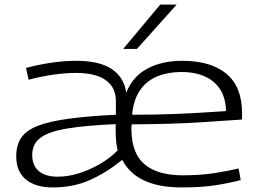

<svg xmlns="http://www.w3.org/2000/svg" viewBox="-20 -810 1127 840"><path d="M211 10Q135 10 93 -25Q51 -60 51 -126Q51 -175 73 -207.5Q95 -240 145.5 -259.5Q196 -279 280 -290.5Q364 -302 487 -308V-368Q487 -427 443 -459Q399 -491 311 -491Q268 -491 214.5 -483.5Q161 -476 105 -461L94 -513Q213 -544 314 -544Q414 -544 468 -508.5Q522 -473 532 -406H533Q561 -476 625 -510Q689 -544 777 -544Q903 -544 971 -487Q1039 -430 1039 -315Q1039 -306 1039 -299Q1039 -292 1038 -287Q991 -284 867 -275.5Q743 -267 556 -266Q555 -258 555 -252.5Q555 -247 555 -240Q557 -136 614.5 -89.5Q672 -43 779 -43Q857 -43 917.5 -52.5Q978 -62 1024 -73L1033 -22Q983 -9 922.5 0.5Q862 10 774 10Q578 10 515 -110H514Q446 -55 373.5 -22.5Q301 10 211 10ZM558 -308Q665 -308 749.5 -311.5Q834 -315 890.5 -319Q947 -323 969 -324Q967 -407 915.5 -451Q864 -495 773 -495Q716 -495 669.5 -476.5Q623 -458 593.5 -416.5Q564 -375 558 -308ZM232 -37Q278 -37 325.5 -52Q373 -67 417 -92.5Q461 -118 495 -152Q486 -184 486 -239Q486 -249 486 -255Q486 -261 486 -267Q353 -261 272.5 -247.5Q192 -234 156.5 -207Q121 -180 121 -132Q121 -85 150.5 -61Q180 -37 232 -37ZM519 -596 681 -790H753L579 -596Z"/></svg>

Font: Georama Extended Light
Style: Regular
Weight: 300
Width: 7
Designer: Jean-Baptiste Levee
Foundry: Production Type
Version: Version 1.000